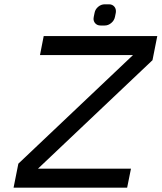

<svg xmlns="http://www.w3.org/2000/svg" viewBox="-20 -864 744 884"><path d="M704.1 -697.8 682.1 -586.9 154.8 -87.4H583L565.4 0H42.5L64.5 -110.4L592.3 -610.4H164.1L181.2 -697.8ZM481.9 -844.2Q497.6 -844.2 506.8 -833Q513.7 -824.2 513.7 -812.5Q513.7 -809.1 513.2 -805.2L509.3 -786.1Q505.9 -769.5 492.2 -758.1Q478.5 -746.6 462.4 -746.6H442.9Q426.8 -746.6 417.5 -757.8Q410.6 -766.6 410.6 -777.3Q410.6 -781.7 411.6 -786.1L415.5 -805.2Q418.5 -821.3 432.1 -832.8Q445.8 -844.2 462.4 -844.2Z"/></svg>

Font: Qaz
Style: Italic
Weight: 400
Italic angle: -11.25°
Designer: GGBotNet
Foundry: f0n7
Version: 0.70